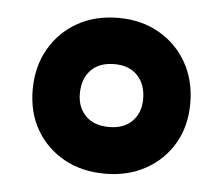

<svg xmlns="http://www.w3.org/2000/svg" viewBox="-36 -763 495 426"><g transform="rotate(5 211.5 -550.5)"><path d="M212 -377Q160 -377 120.5 -399Q81 -421 58.5 -459.5Q36 -498 36 -549Q36 -600 58.5 -639.5Q81 -679 120.5 -701.5Q160 -724 212 -724Q263 -724 302.5 -701.5Q342 -679 364.5 -639.5Q387 -600 387 -549Q387 -498 364.5 -459.5Q342 -421 302.5 -399Q263 -377 212 -377ZM212 -481Q245 -481 263.5 -500Q282 -519 282 -549Q282 -582 263.5 -601.5Q245 -621 212 -621Q178 -621 159.5 -601.5Q141 -582 141 -549Q141 -519 159.5 -500Q178 -481 212 -481Z"/></g></svg>

Font: Noto Sans Cherokee ExtraBold
Style: Regular
Weight: 800
Designer: Monotype Design Team
Foundry: Monotype Imaging Inc.
Version: Version 2.001; ttfautohint (v1.8.4.7-5d5b)